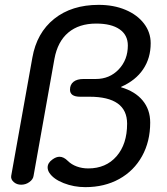

<svg xmlns="http://www.w3.org/2000/svg" viewBox="-20 -759 688 790"><path d="M183 -48Q176 -59 176 -70Q176 -89 196 -103Q211 -114 225 -114Q242 -114 259 -97Q274 -82 296 -74Q318 -66 343 -66Q416 -66 459.5 -116Q503 -166 503 -250Q503 -361 348 -361H310Q268 -361 268 -390Q268 -411 282.5 -422.5Q297 -434 324 -434H374Q431 -434 468.5 -473.5Q506 -513 506 -572Q506 -615 472 -638.5Q438 -662 376 -662Q305 -662 261 -625Q217 -588 204 -517L118 -35Q116 -21 101 -10Q86 1 67 1Q49 1 36.5 -10Q24 -21 26 -35L113 -521Q131 -624 203 -681.5Q275 -739 386 -739Q448 -739 496.5 -718.5Q545 -698 572.5 -662Q600 -626 600 -581Q600 -520 569 -474Q538 -428 479 -402L478 -400Q536 -383 567 -345.5Q598 -308 598 -255Q598 -177 564.5 -116.5Q531 -56 470.5 -22.5Q410 11 331 11Q284 11 242 -5.5Q200 -22 183 -48Z"/></svg>

Font: Kodchasan Medium
Style: Italic
Weight: 500
Italic angle: -10°
Version: Version 1.000; ttfautohint (v1.6)